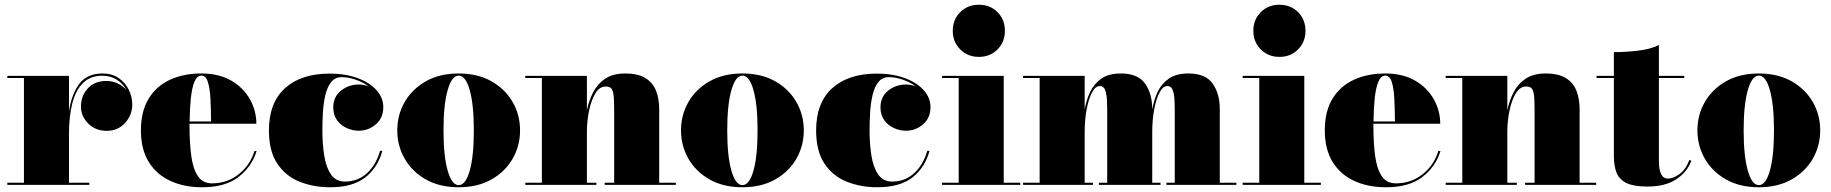

<svg xmlns="http://www.w3.org/2000/svg" viewBox="-20 -780 7724 810"><path d="M11 -9H81V-451H11V-460H271V-309Q281.5 -382.5 314.5 -426.2Q347.5 -470 412.5 -470Q453 -470 481 -450.5Q509 -431 523.5 -401Q538 -371 538 -339Q538 -295 507.8 -261.5Q477.5 -228 430 -228Q383 -228 352.2 -258.8Q321.5 -289.5 321.5 -330.5Q321.5 -375 350.2 -406.8Q379 -438.5 428.5 -438.5Q455 -438.5 477 -428Q499 -417.5 513.5 -400.5Q499.5 -426 473.8 -443.2Q448 -460.5 411.5 -460.5Q361 -460.5 330 -429.8Q299 -399 285 -343.8Q271 -288.5 271 -215.5V-9H357V0H11Z M1062.5 -143Q1043 -78 987 -34Q931 10 832.5 10Q757 10 698.8 -16.8Q640.5 -43.5 607.5 -96.8Q574.5 -150 574.5 -230Q574.5 -310 606.8 -363.2Q639 -416.5 696.5 -443.2Q754 -470 829.5 -470Q904 -470 955.8 -439.8Q1007.5 -409.5 1034.5 -361Q1061.5 -312.5 1061.5 -258H779.5Q779.5 -254 779.5 -250Q779.5 -178 786.8 -123.2Q794 -68.5 814.5 -37.5Q835 -6.5 874.5 -6.5Q938 -6.5 986.5 -44.5Q1035 -82.5 1053.5 -143ZM829.5 -461Q811 -461 800.2 -434.8Q789.5 -408.5 785 -364.5Q780.5 -320.5 780 -267.5H870.5Q870 -315.5 868 -359.8Q866 -404 857.5 -432.5Q849 -461 829.5 -461Z M1593 -143.5Q1573.5 -72.5 1520.5 -31.2Q1467.5 10 1373 10Q1302.5 10 1243.8 -13.5Q1185 -37 1149.8 -89.8Q1114.5 -142.5 1114.5 -230Q1114.5 -346.5 1182.5 -408Q1250.5 -469.5 1371 -469.5Q1437 -469.5 1488 -450.8Q1539 -432 1568 -400Q1597 -368 1597 -328Q1597 -282.5 1565.8 -255.5Q1534.5 -228.5 1493 -228.5Q1468 -228.5 1443.2 -239.5Q1418.5 -250.5 1402.2 -272.5Q1386 -294.5 1386 -327Q1386 -372 1418.8 -397.8Q1451.5 -423.5 1493 -423.5Q1515 -423.5 1535 -415.5Q1510 -434 1479.5 -444.2Q1449 -454.5 1421.5 -454.5Q1393 -454.5 1376.5 -433Q1360 -411.5 1352.2 -377.5Q1344.5 -343.5 1342.2 -304.5Q1340 -265.5 1340 -230Q1340 -173 1347.8 -123.8Q1355.5 -74.5 1376.2 -44.2Q1397 -14 1435 -14Q1489.5 -14 1528 -49.2Q1566.5 -84.5 1583.5 -143.5Z M1656 -230Q1656 -295 1687.2 -349.5Q1718.5 -404 1776.5 -437Q1834.5 -470 1915 -470Q1995.5 -470 2053.5 -437Q2111.5 -404 2142.8 -349.5Q2174 -295 2174 -230Q2174 -165 2142.8 -110.5Q2111.5 -56 2053.5 -23Q1995.5 10 1915 10Q1834.5 10 1776.5 -23Q1718.5 -56 1687.2 -110.5Q1656 -165 1656 -230ZM1851 -230Q1851 -122 1868.5 -60.5Q1886 1 1915 1Q1944.5 1 1961.8 -60.5Q1979 -122 1979 -230Q1979 -338 1961.8 -399.5Q1944.5 -461 1915 -461Q1886 -461 1868.5 -399.5Q1851 -338 1851 -230Z M2196 -9H2266V-451H2196V-460H2456V-314.5Q2464 -354.5 2482.2 -390.2Q2500.5 -426 2533.2 -448Q2566 -470 2617.5 -470Q2671.5 -470 2703 -450.5Q2734.5 -431 2747.8 -396.8Q2761 -362.5 2761 -319V-9H2831V0H2531V-9H2571V-320.5Q2571 -362.5 2567.8 -382.8Q2564.5 -403 2556.8 -409Q2549 -415 2535 -415Q2509.5 -415 2492 -386.5Q2474.5 -358 2465.2 -313.8Q2456 -269.5 2456 -223V-9H2496V0H2196Z M2853 -230Q2853 -295 2884.2 -349.5Q2915.5 -404 2973.5 -437Q3031.5 -470 3112 -470Q3192.5 -470 3250.5 -437Q3308.5 -404 3339.8 -349.5Q3371 -295 3371 -230Q3371 -165 3339.8 -110.5Q3308.5 -56 3250.5 -23Q3192.5 10 3112 10Q3031.5 10 2973.5 -23Q2915.5 -56 2884.2 -110.5Q2853 -165 2853 -230ZM3048 -230Q3048 -122 3065.5 -60.5Q3083 1 3112 1Q3141.5 1 3158.8 -60.5Q3176 -122 3176 -230Q3176 -338 3158.8 -399.5Q3141.5 -461 3112 -461Q3083 -461 3065.5 -399.5Q3048 -338 3048 -230Z M3901.5 -143.5Q3882 -72.5 3829 -31.2Q3776 10 3681.5 10Q3611 10 3552.2 -13.5Q3493.5 -37 3458.2 -89.8Q3423 -142.5 3423 -230Q3423 -346.5 3491 -408Q3559 -469.5 3679.5 -469.5Q3745.5 -469.5 3796.5 -450.8Q3847.5 -432 3876.5 -400Q3905.5 -368 3905.5 -328Q3905.5 -282.5 3874.2 -255.5Q3843 -228.5 3801.5 -228.5Q3776.5 -228.5 3751.8 -239.5Q3727 -250.5 3710.8 -272.5Q3694.5 -294.5 3694.5 -327Q3694.5 -372 3727.2 -397.8Q3760 -423.5 3801.5 -423.5Q3823.5 -423.5 3843.5 -415.5Q3818.5 -434 3788 -444.2Q3757.5 -454.5 3730 -454.5Q3701.5 -454.5 3685 -433Q3668.5 -411.5 3660.8 -377.5Q3653 -343.5 3650.8 -304.5Q3648.5 -265.5 3648.5 -230Q3648.5 -173 3656.2 -123.8Q3664 -74.5 3684.8 -44.2Q3705.5 -14 3743.5 -14Q3798 -14 3836.5 -49.2Q3875 -84.5 3892 -143.5Z M3999.5 -650Q3999.5 -697.5 4031 -728.8Q4062.5 -760 4109.5 -760Q4157 -760 4188.2 -728.8Q4219.5 -697.5 4219.5 -650Q4219.5 -603 4188.2 -571.5Q4157 -540 4109.5 -540Q4062.5 -540 4031 -571.5Q3999.5 -603 3999.5 -650ZM3954.5 -9H4024.5V-451H3954.5V-460H4214.5V-9H4284.5V0H3954.5Z M4296 -9H4366V-451H4296V-460H4556V-317.5Q4562.5 -357 4579 -392Q4595.5 -427 4626.5 -448.5Q4657.5 -470 4708.5 -470Q4781 -470 4811 -427.2Q4841 -384.5 4841 -319V-317Q4847.5 -357 4863.5 -391.8Q4879.5 -426.5 4910.8 -448.2Q4942 -470 4993.5 -470Q5066 -470 5096 -427.2Q5126 -384.5 5126 -319V-9H5196V0H4901V-9H4936V-320.5Q4936 -362.5 4932 -383.2Q4928 -404 4921 -410.5Q4914 -417 4904.5 -417Q4886.5 -417 4872.2 -390.5Q4858 -364 4849.5 -319.8Q4841 -275.5 4841 -223V-9H4876V0H4616V-9H4651V-320.5Q4651 -362.5 4647 -383.2Q4643 -404 4636 -410.5Q4629 -417 4619.5 -417Q4601.5 -417 4587.2 -390.5Q4573 -364 4564.5 -319.8Q4556 -275.5 4556 -223V-9H4591V0H4296Z M5267.5 -650Q5267.5 -697.5 5299 -728.8Q5330.5 -760 5377.5 -760Q5425 -760 5456.2 -728.8Q5487.5 -697.5 5487.5 -650Q5487.5 -603 5456.2 -571.5Q5425 -540 5377.5 -540Q5330.5 -540 5299 -571.5Q5267.5 -603 5267.5 -650ZM5222.5 -9H5292.5V-451H5222.5V-460H5482.5V-9H5552.5V0H5222.5Z M6057 -143Q6037.5 -78 5981.5 -34Q5925.5 10 5827 10Q5751.5 10 5693.2 -16.8Q5635 -43.5 5602 -96.8Q5569 -150 5569 -230Q5569 -310 5601.2 -363.2Q5633.5 -416.5 5691 -443.2Q5748.5 -470 5824 -470Q5898.5 -470 5950.2 -439.8Q6002 -409.5 6029 -361Q6056 -312.5 6056 -258H5774Q5774 -254 5774 -250Q5774 -178 5781.2 -123.2Q5788.5 -68.5 5809 -37.5Q5829.5 -6.5 5869 -6.5Q5932.5 -6.5 5981 -44.5Q6029.5 -82.5 6048 -143ZM5824 -461Q5805.5 -461 5794.8 -434.8Q5784 -408.5 5779.5 -364.5Q5775 -320.5 5774.5 -267.5H5865Q5864.5 -315.5 5862.5 -359.8Q5860.5 -404 5852 -432.5Q5843.5 -461 5824 -461Z M6079 -9H6149V-451H6079V-460H6339V-314.5Q6347 -354.5 6365.2 -390.2Q6383.5 -426 6416.2 -448Q6449 -470 6500.5 -470Q6554.5 -470 6586 -450.5Q6617.5 -431 6630.8 -396.8Q6644 -362.5 6644 -319V-9H6714V0H6414V-9H6454V-320.5Q6454 -362.5 6450.8 -382.8Q6447.5 -403 6439.8 -409Q6432 -415 6418 -415Q6392.5 -415 6375 -386.5Q6357.5 -358 6348.2 -313.8Q6339 -269.5 6339 -223V-9H6379V0H6079Z M7115.5 -102Q7097.5 -54 7051.5 -23.5Q7005.5 7 6929.5 7Q6873.5 7 6843 -7.2Q6812.5 -21.5 6800.5 -50Q6788.5 -78.5 6788.5 -121V-451H6715.5V-460H6788.5V-560Q6833.5 -560 6887.2 -565.8Q6941 -571.5 6978.5 -590V-460H7085.5V-451H6978.5V-101Q6978.5 -26.5 7016.5 -26.5Q7037 -26.5 7063.5 -44.2Q7090 -62 7107 -105Z M7141 -230Q7141 -295 7172.2 -349.5Q7203.5 -404 7261.5 -437Q7319.5 -470 7400 -470Q7480.5 -470 7538.5 -437Q7596.5 -404 7627.8 -349.5Q7659 -295 7659 -230Q7659 -165 7627.8 -110.5Q7596.5 -56 7538.5 -23Q7480.5 10 7400 10Q7319.5 10 7261.5 -23Q7203.5 -56 7172.2 -110.5Q7141 -165 7141 -230ZM7336 -230Q7336 -122 7353.5 -60.5Q7371 1 7400 1Q7429.5 1 7446.8 -60.5Q7464 -122 7464 -230Q7464 -338 7446.8 -399.5Q7429.5 -461 7400 -461Q7371 -461 7353.5 -399.5Q7336 -338 7336 -230Z"/></svg>

Font: Bodoni* 24pt Fatface
Style: Regular
Weight: 900
Version: Version 2.3